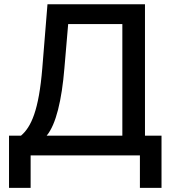

<svg xmlns="http://www.w3.org/2000/svg" viewBox="-20 -748 821 924"><path d="M81.1 -95.2H23.4V156.2H127.4V0H653.3V156.2H757.3V-95.2H677.7V-727.5H208.5L183.6 -420.4C167 -216.8 129.9 -136.7 81.1 -95.2ZM568.8 -95.2H204.6C249.5 -148.9 277.3 -265.6 290 -420.4L308.1 -632.3H568.8Z"/></svg>

Font: Inteeer Medium
Style: Regular
Weight: 500
Designer: Rasmus Andersson
Foundry: rsms
Version: Version 4.001;Glyphs 3.4 (3402)